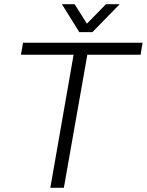

<svg xmlns="http://www.w3.org/2000/svg" viewBox="-20 -888 694 908"><path d="M546 -868H481L391 -776L333 -868H273L355 -736H417ZM218 0H282L393 -629H645L654 -686H89L79 -629H328Z"/></svg>

Font: Archivo ExtraLight
Style: Italic
Weight: 200
Italic angle: -10°
Designer: Hector Gatti
Foundry: Omnibus-Type
Version: Version 2.001